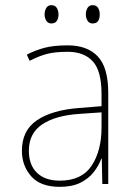

<svg xmlns="http://www.w3.org/2000/svg" viewBox="-20 -714 540 745"><path d="M212 11Q137 11 101 -30Q65 -71 65 -129Q65 -208 123.5 -247.5Q182 -287 287 -295L374 -302V-349Q374 -439 340 -476Q306 -513 243 -513Q194 -513 163 -505Q132 -497 95 -478L84 -502Q117 -519 152.5 -528.5Q188 -538 243 -538Q319 -538 359.5 -495Q400 -452 400 -354V0H377L375 -98H373Q363 -71 343.5 -46Q324 -21 292 -5Q260 11 212 11ZM212 -13Q297 -13 335.5 -71Q374 -129 374 -220V-278L287 -272Q196 -266 144 -231.5Q92 -197 92 -129Q92 -74 123.5 -43.5Q155 -13 212 -13ZM339 -623Q326 -623 319.5 -634Q313 -645 313 -658Q313 -672 319.5 -683Q326 -694 339 -694Q354 -694 360.5 -683.5Q367 -673 367 -658Q367 -643 361 -633Q355 -623 339 -623ZM179 -623Q166 -623 159.5 -634Q153 -645 153 -658Q153 -672 159.5 -683Q166 -694 179 -694Q194 -694 200.5 -683Q207 -672 207 -658Q207 -643 200.5 -633Q194 -623 179 -623Z"/></svg>

Font: Noto Sans Mono ExtraCondensed Thin
Style: Regular
Weight: 100
Width: 2
Designer: Monotype Design Team
Foundry: Monotype Imaging Inc.
Version: Version 2.014; ttfautohint (v1.8.4.7-5d5b)